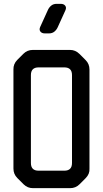

<svg xmlns="http://www.w3.org/2000/svg" viewBox="-20 -971 536 1000"><path d="M70 -44 103 -11Q123 9 152 9H345Q374 9 394 -11L426 -43Q448 -65 446 -93V-609Q446 -638 426 -658L394 -690Q373 -711 345 -711H151Q122 -711 102 -691L70 -659Q49 -638 50 -609V-93Q50 -64 70 -44ZM141 -122V-580Q141 -620 181 -620H315Q355 -620 355 -580V-122Q355 -82 315 -82H181Q141 -82 141 -122ZM214 -797H235Q252 -797 263.5 -806.5Q275 -816 281 -830L321 -918Q327 -932 319.5 -941.5Q312 -951 296 -951H275Q258 -951 246.5 -941.5Q235 -932 229 -918L189 -830Q183 -816 190.5 -806.5Q198 -797 214 -797Z"/></svg>

Font: WD-XL Lubrifont TC
Style: Regular
Weight: 400
Designer: [WD-XL Lubrifont] Copyright 2020-2022 (c) NightFurySL2001, Skr-ZERO; [ZCOOL QingKe HuangYou] Copyright 2018-2022 (c) The
Version: Version 2.001;hotconv 1.1.1;makeotfexe 2.6.0